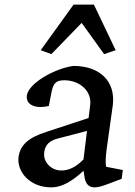

<svg xmlns="http://www.w3.org/2000/svg" viewBox="-20 -801 584 830"><path d="M202 9C245 9 290 -15 341 -63L346 -32C351 -5 365 9 389 9C402 9 422 4 445 -5L506 -28L511 -66L439 -80C435 -94 437 -125 441 -156L468 -349C479 -450 412 -516 297 -516C216 -505 103 -441 96 -388C91 -348 133 -329 191 -343L201 -394C209 -441 221 -454 258 -454C325 -454 377 -407 370 -348L363 -291L181 -231C102 -206 67 -174 60 -121C53 -58 109 9 202 9ZM156 -584 202 -567 333 -702 430 -567 480 -584 386 -781H298ZM171 -141C174 -172 191 -192 229 -202L356 -235L341 -112C309 -79 278 -64 245 -64C200 -64 166 -102 171 -141Z"/></svg>

Font: TPK Tissa Web Medium
Style: Italic
Weight: 500
Italic angle: -7°
Designer: Jacques Le Bailly, Suppakit Chalermlarp | Katatrad Co.,Ltd.
Foundry: Jacques Le Bailly, Cadson Demak Co.,Ltd.
Version: Version 5.000;Glyphs 3.1.2 (3151)